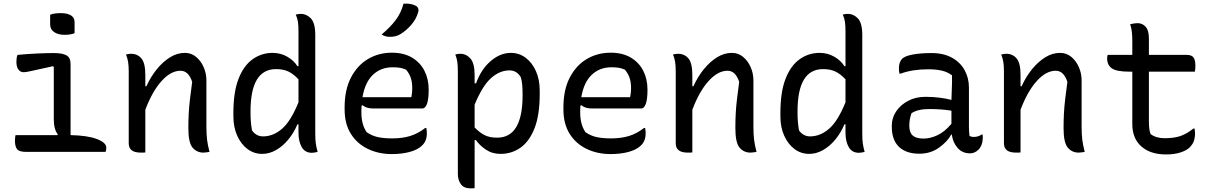

<svg xmlns="http://www.w3.org/2000/svg" viewBox="-20 -833 6640 1053"><path d="M65 -92H295L297 -96Q275 -124 275 -179V-465L271 -470Q204 -456 164.5 -446.5Q125 -437 109 -437Q92 -437 81 -451.5Q70 -466 70 -495Q70 -517 76 -532Q129 -537 182 -539.5Q235 -542 275 -542Q322 -542 344.5 -529.5Q367 -517 367 -482V-92Q460 -90 511.5 -70.5Q563 -51 563 -23Q563 -16 562 -10.5Q561 -5 559 0H123Q86 0 74 -14.5Q62 -29 62 -62Q62 -77 65 -92ZM255 -752Q266 -757 282 -759Q298 -761 314 -761Q348 -761 368.5 -749Q389 -737 389 -711V-651Q367 -642 334 -642Q299 -642 277 -657Q255 -672 255 -699Z M777 3Q770 4 764.5 4Q759 4 753 4Q718 4 702 -9Q686 -22 686 -47V-442Q686 -473 682.5 -494Q679 -515 671 -534Q678 -536 685 -537Q692 -538 699 -538Q734 -538 755.5 -512.5Q777 -487 777 -422V-360H783Q807 -413 840.5 -454Q874 -495 913 -519Q952 -543 994 -543Q1029 -543 1055.5 -521Q1082 -499 1097 -464.5Q1112 -430 1112 -392V-139Q1112 -98 1115.5 -68Q1119 -38 1129 0Q1121 1 1113 2.5Q1105 4 1096 4Q1059 4 1036 -23.5Q1013 -51 1013 -130Q1013 -173 1015 -211Q1017 -249 1022 -290.5Q1027 -332 1034 -384Q1014 -445 970 -445Q917 -445 866 -388.5Q815 -332 777 -231Z M1475 -543Q1519 -543 1555.5 -522Q1592 -501 1611 -470H1617V-661Q1617 -692 1614 -713Q1611 -734 1602 -753Q1610 -755 1616.5 -756Q1623 -757 1630 -757Q1661 -757 1685 -732Q1709 -707 1709 -641V-100Q1709 -67 1712 -46Q1715 -25 1722 0Q1714 2 1706 3.5Q1698 5 1690 5Q1653 5 1635 -26Q1617 -57 1617 -105V-151H1611Q1592 -105 1561.5 -68Q1531 -31 1494 -10Q1457 11 1418 11Q1373 11 1337.5 -15.5Q1302 -42 1281 -88.5Q1260 -135 1260 -195V-214Q1260 -329 1288.5 -401.5Q1317 -474 1366 -508.5Q1415 -543 1475 -543ZM1362 -118Q1385 -85 1423 -85Q1478 -85 1526.5 -126.5Q1575 -168 1617 -272V-398Q1589 -428 1561 -441Q1533 -454 1494 -454Q1354 -454 1354 -223V-214Q1354 -186 1356 -163.5Q1358 -141 1362 -118Z M2129 -544Q2194 -544 2239 -517.5Q2284 -491 2307.5 -445.5Q2331 -400 2331 -342V-338Q2331 -290 2322 -264Q2313 -238 2295 -238H2028Q1989 -238 1968 -256L1963 -253Q1962 -241 1962 -227V-216Q1962 -150 1991 -108Q2018 -89 2050.5 -81.5Q2083 -74 2132 -74Q2186 -74 2229 -87Q2272 -100 2312 -131H2318Q2321 -119 2321 -103Q2321 -80 2314.5 -64Q2308 -48 2296 -36Q2272 -12 2228 0Q2184 12 2129 12Q2056 12 1997 -16.5Q1938 -45 1904 -99.5Q1870 -154 1870 -233V-244Q1870 -341 1905 -408Q1940 -475 1998.5 -509.5Q2057 -544 2129 -544ZM2133 -464Q2069 -464 2025.5 -423Q1982 -382 1968 -300H2236Q2241 -325 2241 -348Q2241 -383 2232.5 -407Q2224 -431 2207 -451Q2191 -458 2175 -461Q2159 -464 2133 -464ZM2193 -813Q2235 -815 2259 -802Q2270 -797 2273.5 -786.5Q2277 -776 2273 -765Q2263 -729 2236.5 -698Q2210 -667 2178 -647Q2164 -638 2149.5 -634.5Q2135 -631 2118 -631Q2106 -631 2094.5 -634Q2083 -637 2073 -644Q2121 -684 2150.5 -723.5Q2180 -763 2193 -813Z M2477 -534Q2489 -538 2505 -538Q2537 -538 2560 -512Q2583 -486 2583 -422V-376H2591Q2618 -452 2670.5 -497.5Q2723 -543 2782 -543Q2827 -543 2862.5 -516.5Q2898 -490 2919 -443.5Q2940 -397 2940 -336V-317Q2940 -202 2911.5 -129.5Q2883 -57 2834.5 -23Q2786 11 2725 11Q2679 11 2644 -13Q2609 -37 2590 -65H2583V199Q2576 200 2571 200Q2566 200 2560 200Q2524 200 2507.5 177Q2491 154 2491 121V-442Q2491 -473 2488 -494Q2485 -515 2477 -534ZM2774 -447Q2721 -447 2673.5 -405Q2626 -363 2583 -259V-134Q2610 -106 2637.5 -92Q2665 -78 2706 -78Q2777 -78 2811.5 -136.5Q2846 -195 2846 -308V-318Q2846 -346 2844 -368.5Q2842 -391 2836 -410Q2814 -447 2774 -447Z M3329 -544Q3394 -544 3439 -517.5Q3484 -491 3507.5 -445.5Q3531 -400 3531 -342V-338Q3531 -290 3522 -264Q3513 -238 3495 -238H3228Q3189 -238 3168 -256L3163 -253Q3162 -241 3162 -227V-216Q3162 -150 3191 -108Q3218 -89 3250.5 -81.5Q3283 -74 3332 -74Q3386 -74 3429 -87Q3472 -100 3512 -131H3518Q3521 -119 3521 -103Q3521 -80 3514.5 -64Q3508 -48 3496 -36Q3472 -12 3428 0Q3384 12 3329 12Q3256 12 3197 -16.5Q3138 -45 3104 -99.5Q3070 -154 3070 -233V-244Q3070 -341 3105 -408Q3140 -475 3198.5 -509.5Q3257 -544 3329 -544ZM3333 -464Q3269 -464 3225.5 -423Q3182 -382 3168 -300H3436Q3441 -325 3441 -348Q3441 -383 3432.5 -407Q3424 -431 3407 -451Q3391 -458 3375 -461Q3359 -464 3333 -464Z M3777 3Q3770 4 3764.5 4Q3759 4 3753 4Q3718 4 3702 -9Q3686 -22 3686 -47V-442Q3686 -473 3682.5 -494Q3679 -515 3671 -534Q3678 -536 3685 -537Q3692 -538 3699 -538Q3734 -538 3755.5 -512.5Q3777 -487 3777 -422V-360H3783Q3807 -413 3840.5 -454Q3874 -495 3913 -519Q3952 -543 3994 -543Q4029 -543 4055.5 -521Q4082 -499 4097 -464.5Q4112 -430 4112 -392V-139Q4112 -98 4115.5 -68Q4119 -38 4129 0Q4121 1 4113 2.5Q4105 4 4096 4Q4059 4 4036 -23.5Q4013 -51 4013 -130Q4013 -173 4015 -211Q4017 -249 4022 -290.5Q4027 -332 4034 -384Q4014 -445 3970 -445Q3917 -445 3866 -388.5Q3815 -332 3777 -231Z M4475 -543Q4519 -543 4555.5 -522Q4592 -501 4611 -470H4617V-661Q4617 -692 4614 -713Q4611 -734 4602 -753Q4610 -755 4616.5 -756Q4623 -757 4630 -757Q4661 -757 4685 -732Q4709 -707 4709 -641V-100Q4709 -67 4712 -46Q4715 -25 4722 0Q4714 2 4706 3.5Q4698 5 4690 5Q4653 5 4635 -26Q4617 -57 4617 -105V-151H4611Q4592 -105 4561.5 -68Q4531 -31 4494 -10Q4457 11 4418 11Q4373 11 4337.5 -15.5Q4302 -42 4281 -88.5Q4260 -135 4260 -195V-214Q4260 -329 4288.5 -401.5Q4317 -474 4366 -508.5Q4415 -543 4475 -543ZM4362 -118Q4385 -85 4423 -85Q4478 -85 4526.5 -126.5Q4575 -168 4617 -272V-398Q4589 -428 4561 -441Q4533 -454 4494 -454Q4354 -454 4354 -223V-214Q4354 -186 4356 -163.5Q4358 -141 4362 -118Z M5294 -353V-139Q5294 -114 5297 -88Q5306 -82 5320 -82Q5331 -82 5342.5 -85Q5354 -88 5363 -95H5369Q5369 -91 5369.5 -88Q5370 -85 5370 -80Q5370 -36 5346 -12Q5326 8 5300 8Q5258 8 5232 -21.5Q5206 -51 5200 -95H5197Q5175 -55 5129 -22.5Q5083 10 5022 10Q4950 10 4910.5 -27.5Q4871 -65 4871 -138V-144Q4871 -187 4895 -222.5Q4919 -258 4960.5 -280Q5002 -302 5056 -302Q5098 -302 5135.5 -297Q5173 -292 5198 -285Q5199 -325 5200.5 -356.5Q5202 -388 5201 -420Q5177 -438 5146 -445.5Q5115 -453 5070 -453Q4984 -453 4919 -429H4913Q4910 -441 4910 -458Q4910 -493 4928 -511Q4943 -526 4986 -534Q5029 -542 5089 -542Q5155 -542 5201 -516.5Q5247 -491 5270.5 -448Q5294 -405 5294 -353ZM4967 -142Q4967 -106 4986 -89.5Q5005 -73 5045 -73Q5082 -73 5121.5 -91.5Q5161 -110 5198 -154V-226Q5167 -231 5136.5 -233Q5106 -235 5077 -235Q5013 -235 4979 -212Q4974 -198 4970.5 -181.5Q4967 -165 4967 -145Z M5577 3Q5570 4 5564.5 4Q5559 4 5553 4Q5518 4 5502 -9Q5486 -22 5486 -47V-442Q5486 -473 5482.5 -494Q5479 -515 5471 -534Q5478 -536 5485 -537Q5492 -538 5499 -538Q5534 -538 5555.5 -512.5Q5577 -487 5577 -422V-360H5583Q5607 -413 5640.5 -454Q5674 -495 5713 -519Q5752 -543 5794 -543Q5829 -543 5855.5 -521Q5882 -499 5897 -464.5Q5912 -430 5912 -392V-139Q5912 -98 5915.5 -68Q5919 -38 5929 0Q5921 1 5913 2.5Q5905 4 5896 4Q5859 4 5836 -23.5Q5813 -51 5813 -130Q5813 -173 5815 -211Q5817 -249 5822 -290.5Q5827 -332 5834 -384Q5814 -445 5770 -445Q5717 -445 5666 -388.5Q5615 -332 5577 -231Z M6055 -532H6190V-609Q6190 -636 6187.5 -658.5Q6185 -681 6178 -700Q6201 -706 6219 -706Q6245 -706 6263 -686.5Q6281 -667 6281 -622V-532H6489Q6515 -532 6525.5 -518Q6536 -504 6536 -472Q6536 -454 6533 -440H6281V-168Q6281 -146 6283 -129Q6285 -112 6290 -98Q6320 -75 6367 -75Q6418 -75 6452.5 -86.5Q6487 -98 6525 -128H6531Q6534 -115 6534 -103Q6534 -78 6527.5 -59.5Q6521 -41 6504 -24Q6488 -8 6454.5 3Q6421 14 6375 14Q6289 14 6239.5 -30Q6190 -74 6190 -152V-440H6174Q6104 -440 6078 -458Q6052 -476 6052 -513Q6052 -525 6055 -532Z"/></svg>

Font: Recursive Mn Csl St
Style: Regular
Weight: 400
Monospace: yes
Version: Version 1.079;hotconv 1.0.112;makeotfexe 2.5.65598; ttfautoh